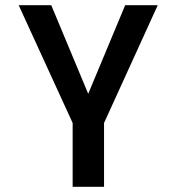

<svg xmlns="http://www.w3.org/2000/svg" viewBox="-20 -720 690 740"><path d="M260 0V-246L52 -700H177.5L320 -358.5L462.5 -700H588L381 -246V0Z"/></svg>

Font: Trispace Thin Medium
Style: Regular
Weight: 500
Version: Version 1.210